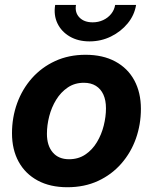

<svg xmlns="http://www.w3.org/2000/svg" viewBox="-20 -766 635 797"><path d="M259.8 11.2Q188 11.2 136.5 -16.6Q85 -44.4 57.4 -94.7Q29.8 -145 29.8 -212.9Q29.8 -278.3 51 -337.2Q72.3 -396 112.5 -441.4Q152.8 -486.8 209.2 -512.7Q265.6 -538.6 335 -538.6Q407.2 -538.6 458.7 -510.7Q510.3 -482.9 537.6 -432.4Q564.9 -381.8 564.9 -314Q564.9 -249.5 544.2 -190.9Q523.4 -132.3 483.4 -86.7Q443.4 -41 387 -14.9Q330.6 11.2 259.8 11.2ZM266.6 -105Q305.2 -105 334.2 -124.5Q363.3 -144 382.3 -175.8Q401.4 -207.5 410.6 -244.6Q419.9 -281.7 419.9 -316.4Q419.9 -349.6 409.2 -373.3Q398.4 -397 377.9 -409.7Q357.4 -422.4 328.1 -422.4Q290 -422.4 261.2 -402.8Q232.4 -383.3 213.1 -351.8Q193.8 -320.3 184.3 -283.2Q174.8 -246.1 174.8 -210.4Q174.8 -161.6 199 -133.3Q223.1 -105 266.6 -105ZM351.6 -594.2Q304.2 -594.2 269.5 -614.5Q234.9 -634.8 218.5 -668.9Q202.1 -703.1 209 -745.6H295.4Q290 -713.9 309.6 -693.6Q329.1 -673.3 364.7 -673.3Q388.2 -673.3 408.2 -682.6Q428.2 -691.9 441.4 -708.3Q454.6 -724.6 458 -745.6H544.9Q538.1 -703.1 510 -668.9Q481.9 -634.8 440.7 -614.5Q399.4 -594.2 351.6 -594.2Z"/></svg>

Font: Inter 24pt
Style: Bold Italic
Weight: 700
Italic angle: -9.3988°
Version: Version 4.001;git-66647c0bb